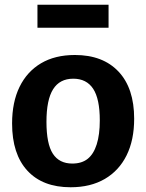

<svg xmlns="http://www.w3.org/2000/svg" viewBox="-20 -778 617 810"><path d="M296 -546Q414 -546 480 -476Q546 -406 546 -277Q546 -187 514 -122.5Q482 -58 422 -23Q362 12 278 12Q160 12 95.5 -58Q31 -128 31 -257Q31 -347 62.5 -411.5Q94 -476 153 -511Q212 -546 296 -546ZM289 -446Q232 -446 204 -401.5Q176 -357 176 -264Q176 -171 203 -129.5Q230 -88 285 -88Q325 -88 350 -108Q375 -128 388 -169Q401 -210 401 -270Q401 -361 373 -403.5Q345 -446 289 -446ZM438 -758V-661H138V-758Z"/></svg>

Font: Bitter Thin
Style: Bold
Weight: 700
Version: Version 3.021